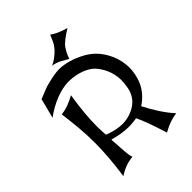

<svg xmlns="http://www.w3.org/2000/svg" viewBox="-261 -1050 1172 1172"><g transform="rotate(-45 325.5 -463.5)"><path d="M97.7 0Q108.4 -74.7 113.8 -141.1Q119.1 -207.5 119.1 -266.6Q119.1 -335 113.5 -397.2Q107.9 -459.5 100.6 -515.6L97.7 -532.2Q127.4 -535.6 157 -546.1Q186.5 -556.6 220.7 -575.7Q209.5 -504.4 203.9 -444.8Q198.2 -385.3 198.2 -336.4Q198.2 -327.6 198.2 -320.3Q198.2 -313 198.7 -304.2Q199.2 -295.4 199.7 -283.7Q200.2 -272 201.2 -254.9L210.4 -250.5Q271 -228.5 319.3 -228.5Q353 -229 382.6 -238.5Q412.1 -248 436.8 -265.1Q461.4 -282.2 476.6 -307.1Q491.7 -332 497.6 -363.3Q500.5 -380.9 502.2 -396.2Q503.9 -411.6 503.9 -425.3Q503.9 -449.7 498.5 -472.9Q493.2 -496.1 484.4 -516.8Q475.6 -537.6 464.1 -554.9Q452.6 -572.3 440.4 -585.4Q429.2 -597.2 411.9 -607.9Q394.5 -618.7 372.6 -627Q350.6 -635.3 324.5 -640.1Q298.3 -645 268.6 -645Q243.2 -645 215.1 -638.9Q187 -632.8 158.2 -621.6Q129.4 -610.4 100.3 -594.2Q71.3 -578.1 43.9 -557.6L76.7 -685.5Q114.7 -700.7 134.3 -708.5Q153.8 -716.3 155.8 -716.8Q199.7 -728.5 230.5 -734.1Q261.2 -739.7 281.2 -739.7Q304.2 -739.7 333.3 -734.1Q362.3 -728.5 392.8 -717Q423.3 -705.6 452.4 -688.7Q481.4 -671.9 504.9 -649.9Q524.4 -631.3 540.5 -607.7Q556.6 -584 568.4 -557.1Q580.1 -530.3 586.4 -501Q592.8 -471.7 592.8 -441.9Q592.3 -415.5 587.4 -389.4Q582.5 -363.3 571.8 -336.7Q561 -310.1 541 -283.9Q521 -257.8 490.2 -234.4Q483.4 -229 477.1 -225.6L476.6 -225.1Q504.9 -169.4 534.9 -124.3Q564.9 -79.1 597.2 -43.5Q567.4 -40 537.8 -29.5Q508.3 -19 474.1 0Q428.2 -146 402.3 -195.3Q397.5 -194.3 391.1 -193.4Q384.8 -192.4 376 -191.4Q367.2 -190.4 356.9 -189.7Q346.7 -189 336.9 -189Q304.7 -189 273.2 -194.1Q241.7 -199.2 210.4 -208L203.1 -209.5Q207 -144 210 -105.7Q212.9 -67.4 216.8 -56.2L220.7 -44.9Q197.8 -42.5 179 -37.6Q160.2 -32.7 145 -25.9Q129.9 -19 118.2 -12.5Q106.4 -5.9 97.7 0ZM266.6 -784.7Q285.6 -792.5 303.7 -805.7Q329.1 -824.2 347.2 -843.8Q351.6 -848.6 362.8 -864.3Q371.6 -876.5 392.6 -926.8Q430.2 -898.9 496.1 -880.9L463.4 -859.9Q439 -843.8 415.5 -821.8Q410.2 -816.9 402.8 -805.7Q381.8 -773.9 373.5 -747.6Q371.1 -739.7 371.1 -739.3L327.6 -763.7Q301.8 -778.8 266.6 -784.7Z"/></g></svg>

Font: MedievalSharp
Style: Regular
Weight: 500
Version: Version 1.0